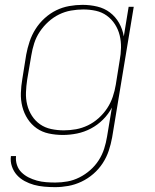

<svg xmlns="http://www.w3.org/2000/svg" viewBox="-20 -548 640 791"><path d="M207 223Q185 223 162.5 221Q140 219 120 213.5Q100 208 81.5 198Q63 188 49.5 173Q36 158 29 137.5Q22 117 25 95H46Q44 114 50 132Q56 150 69 162.5Q82 175 98 183Q114 191 132 196Q150 201 169.5 202.5Q189 204 208 204Q233 204 258 199.5Q283 195 307 183Q331 171 351.5 153Q372 135 386.5 112.5Q401 90 409 65Q417 40 421 15L441 -105Q427 -78 404.5 -55.5Q382 -33 354.5 -18.5Q327 -4 297.5 2Q268 8 239 8Q209 8 181 2Q153 -4 131 -19.5Q109 -35 94 -58Q79 -81 72 -108.5Q65 -136 66 -165Q67 -194 72 -223L88 -323Q93 -350 102 -377Q111 -404 126.5 -428.5Q142 -453 164 -473Q186 -493 211.5 -505.5Q237 -518 265 -523Q293 -528 320 -528Q351 -528 380.5 -521Q410 -514 433 -496.5Q456 -479 470.5 -453.5Q485 -428 490 -398L510 -520H531L442 18Q437 46 428 73Q419 100 403 124.5Q387 149 364.5 168.5Q342 188 315.5 200.5Q289 213 261.5 218Q234 223 207 223ZM243 -11Q268 -11 293 -15.5Q318 -20 342 -31.5Q366 -43 386.5 -61.5Q407 -80 421.5 -102Q436 -124 444.5 -149Q453 -174 457 -199L473 -299Q478 -325 478.5 -351.5Q479 -378 473 -402.5Q467 -427 453.5 -448Q440 -469 420 -483.5Q400 -498 375 -503.5Q350 -509 323 -509Q298 -509 272.5 -504.5Q247 -500 223.5 -488.5Q200 -477 179.5 -458.5Q159 -440 144 -417.5Q129 -395 121 -370Q113 -345 109 -320L92 -220Q88 -194 87 -167.5Q86 -141 92 -116.5Q98 -92 111.5 -71Q125 -50 145 -36Q165 -22 190.5 -16.5Q216 -11 243 -11Z"/></svg>

Font: Iosevka Aile Thin
Style: Italic
Weight: 100
Italic angle: -9°
Designer: Belleve Invis
Foundry: Belleve Invis
Version: Version 31.1.0; ttfautohint (v1.8.4)